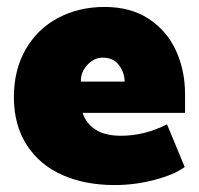

<svg xmlns="http://www.w3.org/2000/svg" viewBox="-20 -522 573 553"><path d="M281 -502Q207 -502 147.5 -470.5Q88 -439 54 -380Q20 -321 20 -242Q20 -162 57 -104.5Q94 -47 159.5 -18Q225 11 310 11Q369 11 425.5 -4Q482 -19 512 -41L461 -164Q397 -131 328 -131Q283 -131 255.5 -148.5Q228 -166 218 -197H513V-250Q513 -320 486.5 -377Q460 -434 408 -468Q356 -502 281 -502ZM276 -356Q307 -356 323 -334Q339 -312 339 -287H213Q212 -314 231.5 -335Q251 -356 276 -356Z"/></svg>

Font: Catamaran
Style: Regular
Weight: 900
Designer: Pria Ravichandran
Version: Version 1.001;PS 001.000;hotconv 1.0.70;makeotf.lib2.5.58329